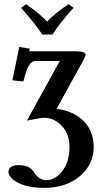

<svg xmlns="http://www.w3.org/2000/svg" viewBox="-20 -681 490 928"><path d="M233.9 -514.2H184.1Q155.3 -559.6 82 -643.1L106 -661.1Q168.5 -617.2 208 -577.1Q243.7 -614.7 311 -661.1L335 -643.1Q266.6 -566.9 233.9 -514.2ZM123 -439.9Q122.6 -434.1 121.1 -433.1H348.1Q393.6 -432.1 394 -416Q393.1 -410.6 380.9 -386.2L253.9 -155.8Q382.3 -135.3 420.4 -40.5Q433.1 -7.8 433.1 29.8Q433.1 114.7 363.8 172.4Q296.4 227.1 192.9 227.1Q91.3 227.1 41 185.1Q21.5 168 21 150.9Q21 122.1 58.6 117.7Q64.9 117.2 70.8 117.2Q122.6 118.2 141.1 147Q166.5 189 202.1 189.9Q245.1 189.9 279.3 147.9Q315.4 102.5 315.9 30.8Q315.9 -46.4 262.2 -87.9Q231 -111.3 193.8 -111.8Q172.4 -111.3 109.9 -98.1L269 -386.2H150.9Q126.5 -386.2 109.9 -343.8Q101.1 -320.8 92.8 -287.1L40 -293L73.2 -454.1L124 -445.8Q123 -443.4 123 -439.9Z"/></svg>

Font: Linux Libertine O
Style: Bold
Weight: 700
Designer: Philipp H. Poll
Foundry: Philipp H. Poll
Version: Version 5.0.0